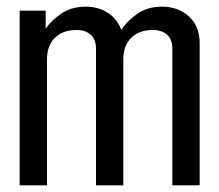

<svg xmlns="http://www.w3.org/2000/svg" viewBox="-20 -556 658 576"><path d="M39 0V-524H117V-470Q134 -495 164.5 -515.5Q195 -536 237 -536Q275 -536 303.5 -517.5Q332 -499 344 -466Q360 -492 391 -514Q422 -536 466 -536Q515 -536 547 -506.5Q579 -477 579 -427V0H497V-410Q497 -438 481 -452Q465 -466 439 -466Q397 -466 373.5 -442.5Q350 -419 350 -378V0H268V-410Q268 -438 252 -452Q236 -466 210 -466Q168 -466 144.5 -442.5Q121 -419 121 -378V0Z"/></svg>

Font: Fragment Mono
Style: Regular
Weight: 400
Monospace: yes
Designer: Wei Huang based on Nimbus Sans by URW Studio, based on Helvetica by Max Miedinger.
Foundry: Wei Huang
Version: Version 1.021; ttfautohint (v1.8.4.7-5d5b)